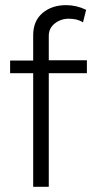

<svg xmlns="http://www.w3.org/2000/svg" viewBox="-20 -720 375 740"><path d="M107.9 0V-438H19V-486.8H107.9V-584Q107.9 -639.2 143.8 -669.7Q179.7 -700.2 234.9 -700.2Q274.9 -700.2 312 -682.1L299.8 -633.8Q278.8 -647.9 245.1 -647.9Q214.4 -647.9 191.2 -629.6Q168 -611.3 168 -582V-487.8H314.9V-438H168V0Z"/></svg>

Font: HK Grotesk Light
Style: Regular
Weight: 300
Designer: Alfredo Marco Pradil and Stefan Peev
Foundry: Hanken Design Co.
Version: Version 1.045;PS 001.045;hotconv 1.0.88;makeotf.lib2.5.64775